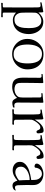

<svg xmlns="http://www.w3.org/2000/svg" viewBox="1256 -1838 775 3328"><g transform="rotate(90 1644.0 -173.5)"><path d="M467 -286Q467 -320 463 -357.5Q459 -395 446 -428Q433 -461 407 -481.5Q381 -502 336 -502Q309 -502 278.5 -488.5Q248 -475 225.5 -452Q203 -429 200 -399Q198 -368 198 -336Q198 -304 198 -272Q198 -244 198.5 -215.5Q199 -187 200 -158Q203 -107 233 -71.5Q263 -36 318 -36Q370 -36 400 -59.5Q430 -83 444.5 -121Q459 -159 463 -202.5Q467 -246 467 -286ZM570 -285Q570 -207 542 -144Q514 -81 458.5 -44.5Q403 -8 320 -8Q288 -8 254.5 -24.5Q221 -41 198 -63V150Q198 164 209.5 166Q221 168 231 168Q240 168 249 167Q258 166 267 166Q280 166 280 179Q280 194 265 194Q234 194 203 192Q172 190 141 190Q115 190 89.5 192Q64 194 38 194Q31 194 29.5 189Q28 184 28 180Q28 166 42 166Q50 166 58 166.5Q66 167 74 167Q81 167 94.5 165Q108 163 108 153Q108 49 108.5 -56Q109 -161 109 -265Q109 -312 108.5 -358Q108 -404 107 -450Q106 -472 99 -480.5Q92 -489 69 -489Q59 -489 49 -486.5Q39 -484 29 -484Q18 -484 18 -494Q18 -503 27 -506Q29 -507 45 -510Q61 -513 83.5 -517.5Q106 -522 128 -526Q150 -530 165 -533Q180 -536 181 -536Q189 -536 192 -526Q194 -520 194.5 -504.5Q195 -489 195 -473.5Q195 -458 195 -450Q223 -487 266.5 -511.5Q310 -536 357 -536Q426 -536 473.5 -499.5Q521 -463 545.5 -405.5Q570 -348 570 -285Z M1079 -264Q1079 -307 1072.5 -350.5Q1066 -394 1048.5 -431Q1031 -468 998 -490.5Q965 -513 912 -513Q862 -513 830.5 -489Q799 -465 781.5 -427Q764 -389 757.5 -345Q751 -301 751 -262Q751 -219 757.5 -176Q764 -133 782 -98.5Q800 -64 833.5 -43Q867 -22 920 -22Q972 -22 1003.5 -44Q1035 -66 1051.5 -102Q1068 -138 1073.5 -180.5Q1079 -223 1079 -264ZM1182 -261Q1182 -186 1146.5 -126Q1111 -66 1050.5 -31Q990 4 915 4Q842 4 783 -31.5Q724 -67 689 -126.5Q654 -186 654 -259Q654 -334 688 -397.5Q722 -461 781.5 -500Q841 -539 919 -539Q1003 -539 1062 -503.5Q1121 -468 1151.5 -405.5Q1182 -343 1182 -261Z M1846 -27Q1846 -15 1828.5 -9Q1811 -3 1790 -1Q1769 1 1760 1Q1726 1 1706 -26Q1686 -53 1676 -82Q1642 -39 1591 -18Q1540 3 1485 3Q1395 3 1360.5 -43.5Q1326 -90 1326 -175Q1326 -250 1326.5 -325.5Q1327 -401 1328 -476Q1328 -506 1299 -506Q1291 -506 1283 -505Q1275 -504 1267 -504Q1264 -504 1262.5 -507.5Q1261 -511 1261 -513Q1261 -524 1271 -525Q1306 -529 1341.5 -530.5Q1377 -532 1412 -536Q1420 -528 1420 -516Q1420 -491 1419 -465Q1418 -439 1418 -413Q1417 -352 1416.5 -290.5Q1416 -229 1416 -167Q1416 -148 1417 -126.5Q1418 -105 1425 -87Q1436 -59 1466.5 -47.5Q1497 -36 1525 -36Q1556 -36 1587.5 -47.5Q1619 -59 1641.5 -81.5Q1664 -104 1667 -138Q1669 -155 1669.5 -172.5Q1670 -190 1670 -207L1669 -479Q1669 -492 1660.5 -498Q1652 -504 1641 -504Q1631 -504 1621.5 -503Q1612 -502 1602 -502Q1593 -502 1593 -512Q1593 -522 1602 -523Q1614 -525 1627 -525.5Q1640 -526 1653 -527L1722 -534Q1729 -535 1736.5 -536Q1744 -537 1751 -537Q1756 -537 1758 -531.5Q1760 -526 1760 -523Q1757 -306 1757 -90Q1757 -65 1768.5 -49Q1780 -33 1807 -33Q1815 -33 1821.5 -35Q1828 -37 1835 -37Q1846 -37 1846 -27Z M2291 -445Q2291 -435 2283.5 -426.5Q2276 -418 2265 -418Q2250 -418 2243.5 -428Q2237 -438 2232.5 -451Q2228 -464 2219 -474Q2210 -484 2189 -484Q2185 -484 2181.5 -484Q2178 -484 2174 -483Q2157 -480 2137 -462Q2117 -444 2098.5 -419.5Q2080 -395 2068 -371Q2056 -347 2055 -331Q2054 -315 2054 -299.5Q2054 -284 2054 -269Q2054 -215 2054.5 -161Q2055 -107 2055 -54Q2055 -39 2067.5 -32.5Q2080 -26 2093 -26Q2103 -26 2113 -27Q2123 -28 2133 -28Q2138 -28 2140 -23.5Q2142 -19 2142 -15Q2142 1 2126 1Q2096 1 2066 -0.5Q2036 -2 2006 -2Q1975 -2 1943.5 0Q1912 2 1880 2Q1876 2 1874.5 -4Q1873 -10 1873 -14Q1873 -24 1881 -25Q1892 -27 1904 -26Q1916 -25 1926 -25Q1941 -25 1950.5 -31.5Q1960 -38 1961 -54Q1963 -86 1963.5 -119Q1964 -152 1964 -185V-282Q1963 -325 1963.5 -367.5Q1964 -410 1960 -452Q1959 -472 1949 -480.5Q1939 -489 1919 -489Q1911 -489 1902.5 -487.5Q1894 -486 1885 -486Q1877 -486 1877 -498Q1877 -505 1884 -508Q1894 -511 1905 -512.5Q1916 -514 1926 -515Q1953 -520 1980 -525Q2007 -530 2034 -537Q2043 -534 2047 -526Q2049 -522 2050 -504Q2051 -486 2051 -462.5Q2051 -439 2051 -418.5Q2051 -398 2051 -390Q2073 -425 2101 -460Q2129 -495 2165 -518Q2201 -541 2246 -541Q2270 -541 2277 -526Q2284 -511 2286 -491Q2288 -480 2289.5 -468Q2291 -456 2291 -445Z M2735 -445Q2735 -435 2727.5 -426.5Q2720 -418 2709 -418Q2694 -418 2687.5 -428Q2681 -438 2676.5 -451Q2672 -464 2663 -474Q2654 -484 2633 -484Q2629 -484 2625.5 -484Q2622 -484 2618 -483Q2601 -480 2581 -462Q2561 -444 2542.5 -419.5Q2524 -395 2512 -371Q2500 -347 2499 -331Q2498 -315 2498 -299.5Q2498 -284 2498 -269Q2498 -215 2498.5 -161Q2499 -107 2499 -54Q2499 -39 2511.5 -32.5Q2524 -26 2537 -26Q2547 -26 2557 -27Q2567 -28 2577 -28Q2582 -28 2584 -23.5Q2586 -19 2586 -15Q2586 1 2570 1Q2540 1 2510 -0.5Q2480 -2 2450 -2Q2419 -2 2387.5 0Q2356 2 2324 2Q2320 2 2318.5 -4Q2317 -10 2317 -14Q2317 -24 2325 -25Q2336 -27 2348 -26Q2360 -25 2370 -25Q2385 -25 2394.5 -31.5Q2404 -38 2405 -54Q2407 -86 2407.5 -119Q2408 -152 2408 -185V-282Q2407 -325 2407.5 -367.5Q2408 -410 2404 -452Q2403 -472 2393 -480.5Q2383 -489 2363 -489Q2355 -489 2346.5 -487.5Q2338 -486 2329 -486Q2321 -486 2321 -498Q2321 -505 2328 -508Q2338 -511 2349 -512.5Q2360 -514 2370 -515Q2397 -520 2424 -525Q2451 -530 2478 -537Q2487 -534 2491 -526Q2493 -522 2494 -504Q2495 -486 2495 -462.5Q2495 -439 2495 -418.5Q2495 -398 2495 -390Q2517 -425 2545 -460Q2573 -495 2609 -518Q2645 -541 2690 -541Q2714 -541 2721 -526Q2728 -511 2730 -491Q2732 -480 2733.5 -468Q2735 -456 2735 -445Z M3106 -117Q3102 -162 3101.5 -207.5Q3101 -253 3100 -299H3086Q3055 -299 3017.5 -289.5Q2980 -280 2946 -261Q2912 -242 2890.5 -213.5Q2869 -185 2869 -148Q2869 -100 2896 -75.5Q2923 -51 2969 -51Q2991 -51 3017 -61.5Q3043 -72 3067 -87Q3091 -102 3106 -117ZM3281 -53Q3281 -49 3280 -47Q3270 -25 3246.5 -13.5Q3223 -2 3200 -2Q3158 -2 3139.5 -26.5Q3121 -51 3110 -87Q3072 -52 3026 -28.5Q2980 -5 2927 -5Q2890 -5 2857.5 -19.5Q2825 -34 2805 -62Q2785 -90 2785 -130Q2785 -172 2806.5 -202.5Q2828 -233 2861.5 -254.5Q2895 -276 2933.5 -289.5Q2972 -303 3006 -310Q3029 -315 3053 -319Q3077 -323 3100 -327Q3100 -355 3097.5 -392Q3095 -429 3082 -453Q3069 -476 3047 -494Q3025 -512 2998 -512Q2952 -512 2926 -488Q2900 -464 2889 -420Q2888 -415 2887.5 -409.5Q2887 -404 2886 -399Q2885 -393 2878.5 -388.5Q2872 -384 2865 -384Q2846 -384 2830.5 -393Q2815 -402 2815 -423Q2815 -435 2819 -444Q2832 -475 2861 -495.5Q2890 -516 2925.5 -527Q2961 -538 2992 -538Q3046 -538 3090 -518Q3134 -498 3160.5 -459.5Q3187 -421 3187 -363Q3187 -298 3186.5 -232Q3186 -166 3190 -100Q3191 -78 3199 -61.5Q3207 -45 3232 -45Q3245 -45 3259.5 -51.5Q3274 -58 3278 -58Q3281 -58 3281 -53Z"/></g></svg>

Font: Kaisei Tokumin
Style: Regular
Weight: 400
Designer: Font-Kai, 金井和夫
Foundry: KAZUO KANAI
Version: Version 5.003